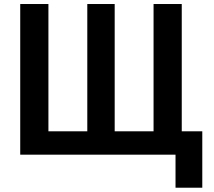

<svg xmlns="http://www.w3.org/2000/svg" viewBox="-20 -750 1040 931"><path d="M214.8 -113.3H403.3V-730.5H536.1V-113.3H724.6V-730.5H861.3V-113.3H960.9V160.2H831.1V0H78.1V-730.5H214.8Z"/></svg>

Font: Mgen+ 1c bold
Style: Bold
Weight: 700
Designer: [Source Han Sans]
Ryoko NISHIZUKA  (kana & ideographs); Paul D. Hunt (Latin, Greek & Cyrillic); Wenlong ZHANG  (bopomofo
Version: Version 1.059.20150602